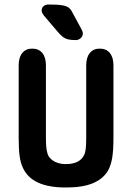

<svg xmlns="http://www.w3.org/2000/svg" viewBox="-20 -822 587 853"><path d="M484 -209V-532Q484 -567 468 -586.5Q452 -606 423 -606Q395 -606 379 -586.5Q363 -567 363 -532V-208Q363 -180 361 -162Q359 -144 354 -134Q345 -114 324.5 -103.5Q304 -93 273 -93Q246 -93 226 -102.5Q206 -112 196 -128Q190 -139 187 -157Q184 -175 184 -208V-532Q184 -567 168 -586.5Q152 -606 123 -606Q95 -606 79 -586.5Q63 -567 63 -532V-209Q63 -160 67 -130Q71 -100 81 -78Q101 -33 148.5 -11Q196 11 273 11Q346 11 391.5 -7.5Q437 -26 460 -64Q473 -88 478.5 -121Q484 -154 484 -209ZM175 -753 237 -680Q250 -665 260 -657.5Q270 -650 282.5 -647Q295 -644 317 -644Q329 -644 338.5 -652.5Q348 -661 348 -673Q348 -681 341 -694L304 -762Q296 -779 286.5 -787Q277 -795 256.5 -798.5Q236 -802 196 -802Q182 -802 173.5 -794.5Q165 -787 165 -775Q165 -766 175 -753Z"/></svg>

Font: Beiruti
Style: Bold
Weight: 700
Designer: Arlette Boutros
Foundry: Boutros
Version: Version 1.41